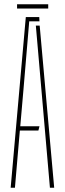

<svg xmlns="http://www.w3.org/2000/svg" viewBox="-20 -880 304 900"><path d="M30 0 101 -800H164L165 -780H117L90 -460L75 -288H165L160 -268H73L50 0ZM214 0 174 -461 148 -760H166L234 0ZM60 -860H206V-840H60Z"/></svg>

Font: Big Shoulders Stencil Display Thin
Style: Regular
Weight: 100
Designer: Patric King
Foundry: XO Type Co
Version: Version 1.000